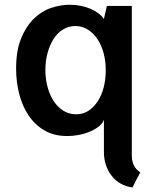

<svg xmlns="http://www.w3.org/2000/svg" viewBox="-20 -576 665 820"><path d="M543 64.5Q543 76.2 543 88.9Q543 101.6 545.9 114.3Q548.8 127 556.6 138.7Q564.5 150.4 579.1 160.2Q577.1 163.1 572.3 173.3Q567.4 183.6 560.5 195.3Q553.7 208 545.9 224.6Q489.3 216.8 456.5 174.3Q423.8 131.8 423.8 72.3V-65.4Q420.9 -52.7 406.7 -40Q392.6 -27.3 371.1 -17.1Q349.6 -6.8 322.3 -1Q294.9 4.9 265.6 4.9Q210.9 4.9 169.9 -19Q128.9 -43 102.1 -83Q75.2 -123 62 -174.8Q48.8 -226.6 48.8 -283.2Q48.8 -359.4 69.8 -411.1Q90.8 -462.9 124 -495.6Q157.2 -528.3 197.8 -542Q238.3 -555.7 277.3 -555.7Q325.2 -555.7 364.7 -539.1Q404.3 -522.5 423.8 -495.1L436.5 -550.8H543ZM305.7 -87.9Q335 -87.9 357.9 -103Q380.9 -118.2 397.5 -143.6Q414.1 -168.9 422.9 -203.1Q431.6 -237.3 431.6 -276.4Q431.6 -315.4 422.4 -349.6Q413.1 -383.8 396 -409.2Q378.9 -434.6 355 -449.7Q331.1 -464.8 301.8 -464.8Q272.5 -464.8 248.5 -449.7Q224.6 -434.6 208.5 -409.2Q192.4 -383.8 183.1 -349.6Q173.8 -315.4 173.8 -277.3Q173.8 -237.3 183.6 -202.6Q193.4 -168 210.4 -142.6Q227.5 -117.2 251.5 -102.5Q275.4 -87.9 305.7 -87.9Z"/></svg>

Font: Allerta
Style: Medium
Weight: 500
Designer: Matt McInerney
Foundry: Matt McInerney
Version: Version 1.0